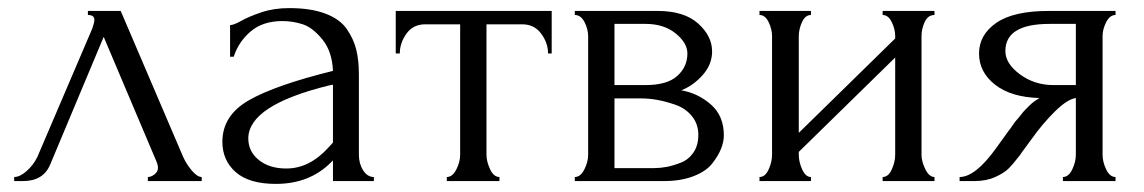

<svg xmlns="http://www.w3.org/2000/svg" viewBox="-20 -447 2825 474"><path d="M345 0V-10Q353 -10 361.5 -16.5Q370 -23 370 -33Q370 -41 363 -56L236 -356L104 -41Q87 0 37 0H15V-10Q29 -10 45.5 -24.5Q62 -39 72 -59L208 -377Q213 -392 213 -398Q213 -410 197 -410V-420H278L432 -60Q440 -42 453.5 -26Q467 -10 478 -10V0Z M903 0H802V-51L797 -46Q744 7 661 7Q595 7 562 -22Q529 -51 529 -97Q529 -162 594.5 -199.5Q660 -237 802 -272Q800 -320 776 -349.5Q752 -379 727.5 -387Q703 -395 677 -395Q629 -395 599 -369.5Q569 -344 557 -307H548V-385Q557 -385 575.5 -395.5Q594 -406 625 -416.5Q656 -427 694 -427Q747 -427 783 -413.5Q819 -400 836 -375.5Q853 -351 859.5 -324.5Q866 -298 866 -263V-65Q866 -43 876.5 -26.5Q887 -10 903 -10ZM791 -83 802 -95V-238L792 -236Q593 -187 593 -105Q593 -73 619 -52Q645 -31 687 -31Q744 -31 791 -83Z M1342 -315H1333Q1333 -341 1316 -364Q1299 -387 1269 -387H1181V-65Q1181 -48 1190 -29Q1199 -10 1213 -10V0H1083V-10Q1097 -10 1106.5 -28.5Q1116 -47 1116 -65V-387H1030Q1000 -387 983.5 -364Q967 -341 967 -315H957V-420H1342Z M1738 -320Q1738 -288 1715 -262Q1692 -236 1662 -224Q1703 -217 1735 -189Q1767 -161 1767 -113Q1767 -97 1760 -79.5Q1753 -62 1738 -43Q1723 -24 1692 -12Q1661 0 1619 0H1399V-10Q1413 -10 1422.5 -28.5Q1432 -47 1432 -65V-357Q1432 -375 1423 -392.5Q1414 -410 1399 -410V-420H1603Q1669 -420 1703.5 -389Q1738 -358 1738 -320ZM1497 -388V-237H1574Q1627 -237 1652 -259.5Q1677 -282 1677 -315Q1677 -341 1648 -364.5Q1619 -388 1574 -388ZM1497 -32H1595Q1610 -32 1626 -35Q1642 -38 1661 -45.5Q1680 -53 1692 -70.5Q1704 -88 1704 -114Q1704 -141 1688 -160.5Q1672 -180 1647 -188.5Q1622 -197 1602 -200.5Q1582 -204 1564 -204H1497Z M2255 -358V-65Q2255 -48 2264.5 -29Q2274 -10 2287 -10V0H2159V-10Q2173 -10 2181.5 -28.5Q2190 -47 2190 -65V-305L1952 -72V-65Q1952 -47 1960.5 -28.5Q1969 -10 1982 -10V0H1855V-10Q1869 -10 1877.5 -28.5Q1886 -47 1886 -65V-358Q1886 -375 1877.5 -392.5Q1869 -410 1855 -410V-420H1982V-410Q1968 -410 1960 -392.5Q1952 -375 1952 -358V-119L2190 -352V-358Q2190 -375 2181.5 -392.5Q2173 -410 2159 -410V-420H2287V-410Q2271 -410 2263 -393Q2255 -376 2255 -358Z M2702 -358V-65Q2702 -47 2711 -28.5Q2720 -10 2734 -10V0H2604V-10Q2618 -10 2627 -28.5Q2636 -47 2636 -65V-205Q2615 -202 2584.5 -172Q2554 -142 2527 -104Q2520 -94 2510.5 -81.5Q2501 -69 2498 -64Q2481 -42 2470 -31Q2459 -20 2437 -10Q2415 0 2386 0H2349V-10Q2388 -10 2439 -81L2470 -124Q2472 -126 2479.5 -137Q2487 -148 2490 -151Q2493 -154 2500 -163Q2507 -172 2511 -176Q2515 -180 2521.5 -186.5Q2528 -193 2534 -197Q2540 -201 2546 -205Q2476 -207 2436.5 -238Q2397 -269 2397 -315Q2397 -361 2439.5 -390.5Q2482 -420 2569 -420H2734V-410Q2720 -410 2711 -392.5Q2702 -375 2702 -358ZM2462 -321Q2462 -290 2498 -263.5Q2534 -237 2580 -237H2636V-388H2571Q2462 -388 2462 -321Z"/></svg>

Font: Forum
Style: Regular
Weight: 400
Designer: Denis Masharov
Foundry: Denis Masharov
Version: Version 1.000